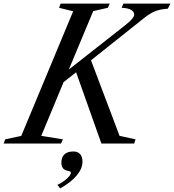

<svg xmlns="http://www.w3.org/2000/svg" viewBox="-84 -790 958 1057"><path d="M509.8 -747.1 429.2 -729 294.9 -407.2 609.9 -654.8Q654.8 -690.9 654.8 -710Q654.8 -725.6 637.7 -735.6Q620.6 -745.6 585.9 -747.1L595.2 -770H854L839.8 -742.2Q796.9 -739.3 769 -727.8Q741.2 -716.3 707 -689L417 -458L574.2 -42L662.1 -22.9L654.8 0H474.1L335 -392.1L266.1 -337.9L143.1 -42L262.2 -22.9L252 0H-64L-55.2 -22.9L33.2 -42L318.8 -728L241.2 -747.1L250 -770H520ZM283.2 148.9Q253.9 141.6 253.9 105Q253.9 76.2 270.5 60.1Q287.1 43.9 319.8 43.9Q344.2 43.9 357.2 58.6Q370.1 73.2 370.1 100.1Q370.1 138.2 337.9 176.5Q305.7 214.8 247.1 247.1L231.9 228Q262.2 213.4 284.2 193.4Q306.2 173.3 306.2 161.1Q306.2 156.2 302 154.1Q297.9 151.9 283.2 148.9Z"/></svg>

Font: Libre Caslon Text
Style: Italic
Weight: 400
Italic angle: -25°
Designer: Pablo Impallari, Rodrigo Fuenzalida
Foundry: Pablo Impallari, Rodrigo Fuenzalida
Version: Version 1.002